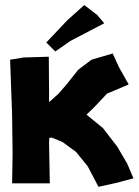

<svg xmlns="http://www.w3.org/2000/svg" viewBox="-20 -717 542 751"><path d="M309.6 -697.3 243.2 -637.7 161.1 -550.8 196.3 -515.6 254.9 -556.6 387.7 -626 360.4 -658.2ZM19.5 -483.4 27.3 -269.5 29.3 -114.3 27.3 0H99.6H174.8L171.9 -158.2L172.9 -177.7L182.6 -178.7L223.6 -162.1L277.3 -123L323.2 -66.4L365.2 13.7L436.5 -2L502 -19.5L477.5 -77.1L438.5 -143.6L382.8 -215.8L318.4 -268.6L350.6 -299.8L398.4 -350.6L483.4 -386.7L445.3 -454.1L420.9 -507.8L337.9 -483.4L286.1 -444.3L241.2 -387.7L208 -349.6L171.9 -317.4V-353.5L170.9 -495.1L72.3 -492.2Z"/></svg>

Font: MaokenAssortedSans-TC
Style: Regular
Weight: 500
Version: Version 0.83